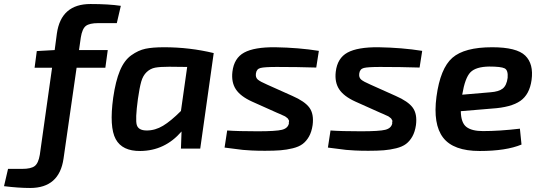

<svg xmlns="http://www.w3.org/2000/svg" viewBox="-134 -739 2699 955"><path d="M447 -624H355Q311 -624 293 -610Q275 -596 268 -553L259 -490H402L390 -402H247L182 50Q161 196 16 196Q-42 196 -114 187L-94 101H-24Q20 101 38.5 87Q57 73 64 31L125 -402H38L49 -485L138 -490L149 -573Q170 -719 316 -719Q406 -719 467 -710Z M862 0H766L769 -85Q686 11 564 12Q474 13 441.5 -47Q409 -107 429 -253Q441 -336 462.5 -387.5Q484 -439 519 -464Q554 -489 589.5 -496.5Q625 -504 682 -504Q809 -504 929 -475ZM797 -406 708 -407Q662 -407 638 -402.5Q614 -398 595.5 -380.5Q577 -363 568.5 -333Q560 -303 552 -247Q538 -144 546.5 -117Q555 -90 596 -90Q638 -90 677 -113.5Q716 -137 766 -187Z M1244 -178 1119 -234Q1062 -260 1039 -295Q1016 -330 1022 -382Q1030 -450 1080.5 -477.5Q1131 -505 1235 -504Q1352 -502 1452 -486L1439 -403Q1345 -406 1243 -406Q1182 -406 1162 -401Q1142 -396 1139 -374Q1136 -354 1148 -343.5Q1160 -333 1195 -318L1320 -262Q1382 -235 1405 -203.5Q1428 -172 1421 -117Q1416 -83 1403 -60Q1390 -37 1371.5 -23Q1353 -9 1322.5 -1.5Q1292 6 1261 8.5Q1230 11 1184 11Q1146 11 1117 9.5Q1088 8 1073.5 6.5Q1059 5 1030 1Q1001 -3 983 -5L996 -90Q1049 -86 1148 -86Q1239 -86 1268.5 -93.5Q1298 -101 1303 -125Q1302 -131 1303.5 -134.5Q1305 -138 1302 -142Q1299 -146 1298.5 -148Q1298 -150 1293.5 -153Q1289 -156 1287 -158Q1285 -160 1279 -162.5Q1273 -165 1269 -167Q1265 -169 1257 -172.5Q1249 -176 1244 -178Z M1758 -178 1633 -234Q1576 -260 1553 -295Q1530 -330 1536 -382Q1544 -450 1594.5 -477.5Q1645 -505 1749 -504Q1866 -502 1966 -486L1953 -403Q1859 -406 1757 -406Q1696 -406 1676 -401Q1656 -396 1653 -374Q1650 -354 1662 -343.5Q1674 -333 1709 -318L1834 -262Q1896 -235 1919 -203.5Q1942 -172 1935 -117Q1930 -83 1917 -60Q1904 -37 1885.5 -23Q1867 -9 1836.5 -1.5Q1806 6 1775 8.5Q1744 11 1698 11Q1660 11 1631 9.5Q1602 8 1587.5 6.5Q1573 5 1544 1Q1515 -3 1497 -5L1510 -90Q1563 -86 1662 -86Q1753 -86 1782.5 -93.5Q1812 -101 1817 -125Q1816 -131 1817.5 -134.5Q1819 -138 1816 -142Q1813 -146 1812.5 -148Q1812 -150 1807.5 -153Q1803 -156 1801 -158Q1799 -160 1793 -162.5Q1787 -165 1783 -167Q1779 -169 1771 -172.5Q1763 -176 1758 -178Z M2452 -99 2460 -20Q2383 12 2252 12Q2121 12 2070 -54.5Q2019 -121 2037 -258Q2056 -399 2116 -451.5Q2176 -504 2314 -504Q2436 -504 2478.5 -462.5Q2521 -421 2510 -341Q2500 -269 2454 -237Q2408 -205 2313 -199L2158 -186Q2159 -128 2186 -107.5Q2213 -87 2268 -87Q2351 -87 2452 -99ZM2165 -268 2305 -280Q2347 -283 2366.5 -298.5Q2386 -314 2391 -352Q2394 -390 2376 -399Q2358 -408 2299 -408Q2233 -407 2206 -379.5Q2179 -352 2165 -268Z"/></svg>

Font: Exo 2.0 Semi Bold
Style: Italic
Weight: 600
Italic angle: -8°
Designer: Natanael Gama
Version: Version 1.001;PS 001.001;hotconv 1.0.70;makeotf.lib2.5.58329